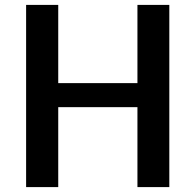

<svg xmlns="http://www.w3.org/2000/svg" viewBox="-20 -763 797 783"><path d="M86.5 0V-743H217.5V-424H540.5V-743H670.5V0H540.5V-326H217.5V0Z"/></svg>

Font: Merriweather Sans Medium
Style: Regular
Weight: 500
Designer: Eben Sorkin
Foundry: Eben Sorkin
Version: Version 2.001